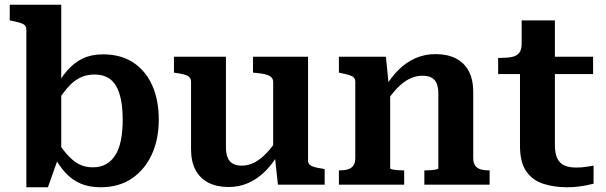

<svg xmlns="http://www.w3.org/2000/svg" viewBox="-20 -778 2553 809"><path d="M404 11Q355 11 318.5 -5Q282 -21 254.5 -51.5Q227 -82 205 -125L208 -203Q234 -161 258.5 -132Q283 -103 309.5 -88Q336 -73 371 -73Q403 -73 426.5 -86Q450 -99 466 -124.5Q482 -150 489.5 -187.5Q497 -225 497 -274Q497 -321 490 -356.5Q483 -392 469 -416Q455 -440 432.5 -452Q410 -464 378 -464Q344 -464 316 -450Q288 -436 262.5 -406Q237 -376 208 -328L207 -397Q234 -447 263 -480.5Q292 -514 328.5 -531.5Q365 -549 414 -549Q489 -549 541.5 -514.5Q594 -480 621.5 -418Q649 -356 649 -274Q649 -191 619.5 -127Q590 -63 535.5 -26Q481 11 404 11ZM91 -652Q91 -665 84.5 -671.5Q78 -678 64.5 -682Q51 -686 31 -690L21 -692V-758H238V-122L227 -116L182 11H91Z M932 -539V-158Q932 -133 938.5 -115.5Q945 -98 960 -89Q975 -80 999 -80Q1026 -80 1051.5 -93Q1077 -106 1102.5 -132.5Q1128 -159 1154 -199L1152 -128Q1127 -85 1095 -54Q1063 -23 1025 -6.5Q987 10 943 10Q894 10 858.5 -8Q823 -26 804 -61.5Q785 -97 785 -149V-433Q785 -451 770.5 -458.5Q756 -466 725 -470L713 -472V-539ZM1278 -539V-101Q1278 -90 1285.5 -83.5Q1293 -77 1307 -73.5Q1321 -70 1341 -67L1348 -65V0H1151L1138 -121L1131 -127V-433Q1131 -451 1114 -459Q1097 -467 1066 -470L1046 -472V-539Z M1408 0V-60H1411Q1431 -60 1446 -64.5Q1461 -69 1469 -80.5Q1477 -92 1477 -112V-433Q1477 -445 1470.5 -451.5Q1464 -458 1450.5 -462Q1437 -466 1417 -470L1408 -472V-539H1606L1618 -420L1624 -416V-69Q1624 -66 1633.5 -64Q1643 -62 1656 -61Q1669 -60 1679 -60H1683V0ZM2043 0H1768V-60H1771Q1782 -60 1795.5 -61Q1809 -62 1818 -64Q1827 -66 1827 -69V-382Q1827 -408 1820.5 -425Q1814 -442 1799 -450.5Q1784 -459 1759 -459Q1732 -459 1705.5 -446Q1679 -433 1653.5 -406.5Q1628 -380 1602 -340L1603 -410Q1628 -453 1660 -484.5Q1692 -516 1731 -533Q1770 -550 1815 -550Q1865 -550 1900.5 -532Q1936 -514 1955 -478.5Q1974 -443 1974 -390V-112Q1974 -92 1982 -80.5Q1990 -69 2005 -64.5Q2020 -60 2040 -60H2043Z M2079 -466V-534H2088Q2117 -534 2137 -538Q2157 -542 2167.5 -555Q2178 -568 2178 -594L2269 -539H2479V-466ZM2318 -169Q2318 -131 2328.5 -110Q2339 -89 2359 -80.5Q2379 -72 2408 -72Q2432 -72 2452.5 -75.5Q2473 -79 2481 -80V-4Q2470 -1 2452.5 2.5Q2435 6 2414.5 8.5Q2394 11 2370 11Q2315 11 2269.5 -3.5Q2224 -18 2197.5 -56Q2171 -94 2171 -163V-522L2178 -530V-692H2318Z"/></svg>

Font: Roboto Serif SemiBold
Style: Regular
Weight: 600
Designer: Greg Gazdowicz
Foundry: Commercial Type
Version: Version 1.008